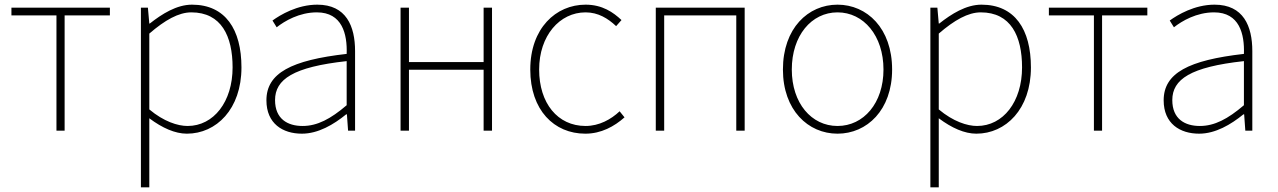

<svg xmlns="http://www.w3.org/2000/svg" viewBox="-20 -560 5478 823"><path d="M222 0H257V-494H451V-527H29V-494H222Z M620 -416C687 -474 746 -507 800 -507C929 -507 977 -405 977 -271C977 -124 896 -20 784 -20C742 -20 682 -39 620 -91ZM584 243H620V-53C676 -11 731 13 781 13C907 13 1015 -92 1015 -271C1015 -434 946 -540 803 -540C737 -540 674 -500 622 -459H620L614 -527H584Z M1274 13C1344 13 1410 -26 1464 -70H1467L1472 0H1502V-341C1502 -448 1464 -540 1340 -540C1254 -540 1181 -496 1148 -472L1166 -443C1200 -470 1263 -507 1338 -507C1447 -507 1469 -414 1466 -329C1229 -302 1122 -247 1122 -130C1122 -30 1192 13 1274 13ZM1277 -20C1213 -20 1159 -50 1159 -131C1159 -220 1237 -273 1466 -298V-109C1397 -50 1340 -20 1277 -20Z M1697 0H1733V-261H2053V0H2089V-527H2053V-294H1733V-527H1697Z M2489 13C2557 13 2613 -18 2657 -57L2636 -83C2599 -48 2548 -20 2490 -20C2370 -20 2291 -118 2291 -262C2291 -407 2379 -507 2490 -507C2544 -507 2586 -481 2621 -448L2644 -474C2609 -507 2562 -540 2490 -540C2363 -540 2253 -439 2253 -262C2253 -88 2355 13 2489 13Z M2791 0H2827V-494H3136V0H3172V-527H2791Z M3570 13C3696 13 3804 -88 3804 -262C3804 -439 3696 -540 3570 -540C3444 -540 3336 -439 3336 -262C3336 -88 3444 13 3570 13ZM3570 -20C3458 -20 3374 -118 3374 -262C3374 -407 3458 -507 3570 -507C3682 -507 3767 -407 3767 -262C3767 -118 3682 -20 3570 -20Z M4004 -416C4071 -474 4130 -507 4184 -507C4313 -507 4361 -405 4361 -271C4361 -124 4280 -20 4168 -20C4126 -20 4066 -39 4004 -91ZM3968 243H4004V-53C4060 -11 4115 13 4165 13C4291 13 4399 -92 4399 -271C4399 -434 4330 -540 4187 -540C4121 -540 4058 -500 4006 -459H4004L3998 -527H3968Z M4669 0H4704V-494H4898V-527H4476V-494H4669Z M5120 13C5190 13 5256 -26 5310 -70H5313L5318 0H5348V-341C5348 -448 5310 -540 5186 -540C5100 -540 5027 -496 4994 -472L5012 -443C5046 -470 5109 -507 5184 -507C5293 -507 5315 -414 5312 -329C5075 -302 4968 -247 4968 -130C4968 -30 5038 13 5120 13ZM5123 -20C5059 -20 5005 -50 5005 -131C5005 -220 5083 -273 5312 -298V-109C5243 -50 5186 -20 5123 -20Z"/></svg>

Font: Noto Sans CJK Thin
Style: Regular
Weight: 100
Designer: Ryoko NISHIZUKA (kana & ideographs); Paul D. Hunt (Latin, Greek & Cyrillic); Wenlong ZHANG (bopomofo); Sandoll Communica
Foundry: Adobe Systems Incorporated
Version: Version 1.000;PS 1;hotconv 1.0.78;makeotf.lib2.5.61930